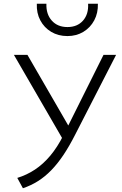

<svg xmlns="http://www.w3.org/2000/svg" viewBox="-20 -992 648 1022"><path d="M102 10 72 -45Q121.5 -60 165.5 -89Q209.5 -118 247.8 -163.5Q286 -209 318 -273L531 -700H598L380 -275Q349 -214 317.8 -167.2Q286.5 -120.5 253 -86Q219.5 -51.5 182.2 -28Q145 -4.5 102 10ZM317 -246 54 -700H126L355 -304ZM339 -800Q290 -800 252.5 -822.5Q215 -845 194.5 -883.8Q174 -922.5 176 -972H227Q225 -916.5 255.8 -882.2Q286.5 -848 339 -848Q391.5 -848 421.8 -882.2Q452 -916.5 449 -972H501Q502.5 -923 481.8 -884Q461 -845 423.8 -822.5Q386.5 -800 339 -800Z"/></svg>

Font: Geologica Roman Thin
Style: Regular
Weight: 250
Designer: Sindre Bremnes, Frode Helland
Foundry: Monokrom Skriftforlag AS
Version: Version 1.010;gftools[0.9.28]